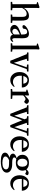

<svg xmlns="http://www.w3.org/2000/svg" viewBox="1895 -2662 1016 4847"><g transform="rotate(90 2403.5 -238.0)"><path d="M27.3 0V-36.6L85 -43.9V-652.8L35.2 -664.6V-686L157.7 -726.1L183.1 -717.8Q179.2 -681.6 179.2 -640.6V-329.1Q215.3 -393.6 266.6 -427Q317.9 -460.4 381.3 -460.4Q410.2 -460.4 431.4 -450.9Q452.6 -441.4 465.6 -424.8Q478.5 -408.2 486.3 -382.1Q494.1 -356 496.8 -327.1Q499.5 -298.3 499.5 -259.8Q499.5 -114.7 498.5 -43.9L557.1 -36.6V0H346.7V-36.6L403.8 -43.9Q405.3 -273.9 405.3 -278.8Q405.3 -303.2 403.8 -320.6Q402.3 -337.9 397.7 -354.5Q393.1 -371.1 384.8 -380.9Q376.5 -390.6 362.8 -396.7Q349.1 -402.8 329.6 -402.8Q235.4 -402.8 179.2 -287.1V-44.4L238.3 -36.6V0Z M731 11.2Q679.7 11.2 644.3 -18.6Q608.9 -48.3 608.9 -91.8Q608.9 -168.9 730 -217.3L851.1 -265.6V-283.2Q851.1 -357.9 836.2 -386.7Q821.3 -415.5 782.7 -415.5Q746.6 -415.5 726.6 -394.8Q706.5 -374 706.5 -336.4Q706.5 -318.4 691.7 -307.6Q676.8 -296.9 651.4 -296.9Q614.3 -296.9 614.3 -329.1Q614.3 -354 649.9 -385.5Q685.5 -417 736.3 -438.7Q787.1 -460.4 827.1 -460.4Q893.1 -460.4 919.2 -423.3Q945.3 -386.2 945.3 -291.5Q945.3 -259.8 942.9 -106.9Q942.4 -78.6 950.7 -58.3Q959 -38.1 976.1 -38.1Q984.9 -38.1 997.6 -45.4Q1010.3 -52.7 1021 -64.5L1039.6 -52.2Q1026.9 -21 1002.4 -4.9Q978 11.2 945.3 11.2Q911.6 11.2 887 -4.9Q862.3 -21 853.5 -54.7Q804.2 11.2 731 11.2ZM706.5 -106.9Q706.5 -78.6 725.3 -59.8Q744.1 -41 772.5 -41Q814.5 -41 849.1 -82Q848.6 -86.4 848.6 -95.7Q849.6 -140.1 850.6 -229L810.1 -211.4Q706.5 -166.5 706.5 -106.9Z M1072.3 0V-36.6L1130.4 -43.9V-652.3L1080.1 -664.6V-686L1203.1 -726.1L1228.5 -717.8Q1225.1 -678.7 1225.1 -640.6V-43.9L1283.2 -36.6V0Z M1513.7 11.2 1346.2 -406.2 1303.7 -412.1V-448.7H1515.6V-412.1L1461.9 -405.8L1564.9 -79.6L1678.2 -403.8L1608.4 -412.1V-448.7H1784.7V-412.1L1724.1 -404.8L1572.3 11.2Z M2002.4 11.2Q1913.6 11.2 1856 -55.2Q1798.3 -121.6 1798.3 -225.1Q1798.3 -328.6 1855.5 -394.5Q1912.6 -460.4 2003.9 -460.4Q2085 -460.4 2137 -410.2Q2189 -359.9 2189 -280.3H1892.1Q1890.6 -263.7 1890.6 -246.1Q1890.6 -152.3 1935.5 -104.2Q1980.5 -56.2 2046.9 -56.2Q2103 -56.2 2160.6 -98.6L2175.3 -84.5Q2104.5 11.2 2002.4 11.2ZM1999.5 -421.9Q1960 -421.9 1934.8 -393.6Q1909.7 -365.2 1898.4 -318.4H2092.3Q2086.4 -367.7 2062 -394.8Q2037.6 -421.9 1999.5 -421.9Z M2227.1 0V-36.6L2293 -44.4V-386.7L2243.2 -398.9V-419.9L2366.2 -460.4L2391.6 -451.7Q2387.7 -415 2387.7 -374V-353.5Q2452.1 -418.9 2487.3 -444.8Q2509.8 -460.4 2528.3 -460.4Q2551.3 -460.4 2576.2 -442.4Q2601.1 -424.3 2601.1 -404.8Q2601.1 -388.7 2582.5 -365Q2564 -341.3 2548.8 -341.3Q2537.6 -341.3 2525.9 -352.1Q2502 -373.5 2481.9 -373.5Q2442.4 -373.5 2387.7 -314.5V-45.4L2475.1 -36.6V0Z M2853 11.2 2688.5 -405.8 2637.2 -412.1V-448.7H2857.4V-412.1L2799.8 -405.3L2900.4 -90.3L2990.2 -350.1L2967.3 -405.8L2913.1 -412.1V-448.7H3134.3V-412.1L3079.1 -405.3L3187 -91.8L3290 -402.8L3216.3 -412.1V-448.7H3406.7V-412.1L3338.4 -403.3L3189 11.2H3139.6L3015.1 -290L2901.9 11.2Z M3625 11.2Q3536.1 11.2 3478.5 -55.2Q3420.9 -121.6 3420.9 -225.1Q3420.9 -328.6 3478 -394.5Q3535.2 -460.4 3626.5 -460.4Q3707.5 -460.4 3759.5 -410.2Q3811.5 -359.9 3811.5 -280.3H3514.6Q3513.2 -263.7 3513.2 -246.1Q3513.2 -152.3 3558.1 -104.2Q3603 -56.2 3669.4 -56.2Q3725.6 -56.2 3783.2 -98.6L3797.9 -84.5Q3727.1 11.2 3625 11.2ZM3622.1 -421.9Q3582.5 -421.9 3557.4 -393.6Q3532.2 -365.2 3521 -318.4H3714.8Q3709 -367.7 3684.6 -394.8Q3660.2 -421.9 3622.1 -421.9Z M4084 -129.4Q4036.1 -129.4 3996.6 -141.6Q3953.6 -118.7 3953.6 -89.8Q3953.6 -64.9 3985.6 -51Q4017.6 -37.1 4082.5 -37.1H4125Q4222.2 -37.1 4280 0.2Q4337.9 37.6 4337.9 99.6Q4337.9 169.9 4261.5 210Q4185.1 250 4049.3 250Q3945.3 250 3889.4 223.1Q3833.5 196.3 3833 145Q3833 106.4 3866.2 77.1Q3899.4 47.9 3959.5 31.2Q3908.7 20 3883.3 -2.2Q3857.9 -24.4 3857.9 -55.2Q3857.4 -87.4 3887 -111.6Q3916.5 -135.7 3974.6 -150.4Q3931.6 -170.4 3909.4 -207Q3887.2 -243.7 3887.2 -293Q3887.2 -371.1 3942.1 -415.8Q3997.1 -460.4 4092.3 -460.4Q4204.1 -460.4 4255.9 -396Q4278.3 -423.3 4299.1 -438Q4319.8 -452.6 4344.7 -452.6Q4368.2 -452.6 4388.7 -439.5Q4401.4 -431.2 4401.4 -419.9Q4401.4 -407.7 4388.9 -387.7Q4376.5 -367.7 4364.7 -367.7Q4353.5 -367.7 4344.7 -376Q4338.4 -381.8 4325.4 -387Q4312.5 -392.1 4304.2 -392.1Q4289.6 -392.1 4272 -370.6Q4288.1 -338.4 4288.1 -297.9Q4288.1 -223.1 4232.9 -176.3Q4177.7 -129.4 4084 -129.4ZM4089.8 -168.9Q4135.7 -168.9 4162.1 -202.4Q4188.5 -235.8 4188.5 -293Q4188.5 -351.1 4162.1 -386Q4135.7 -420.9 4089.8 -420.9Q4043 -420.9 4014.9 -386.2Q3986.8 -351.6 3986.8 -293Q3986.8 -236.3 4014.9 -202.6Q4043 -168.9 4089.8 -168.9ZM3929.7 132.8Q3929.7 168.9 3973.4 189.7Q4017.1 210.4 4089.4 210.4Q4165.5 210.4 4210.4 186.5Q4255.4 162.6 4255.4 119.1Q4255.4 82.5 4221.4 62.3Q4187.5 42 4120.6 42H4078.6Q4050.8 42 4026.4 40.5Q3929.7 80.1 3929.7 132.8Z M4607.9 11.2Q4519 11.2 4461.4 -55.2Q4403.8 -121.6 4403.8 -225.1Q4403.8 -328.6 4460.9 -394.5Q4518.1 -460.4 4609.4 -460.4Q4690.4 -460.4 4742.4 -410.2Q4794.4 -359.9 4794.4 -280.3H4497.6Q4496.1 -263.7 4496.1 -246.1Q4496.1 -152.3 4541 -104.2Q4585.9 -56.2 4652.3 -56.2Q4708.5 -56.2 4766.1 -98.6L4780.8 -84.5Q4710 11.2 4607.9 11.2ZM4605 -421.9Q4565.4 -421.9 4540.3 -393.6Q4515.1 -365.2 4503.9 -318.4H4697.8Q4691.9 -367.7 4667.5 -394.8Q4643.1 -421.9 4605 -421.9Z"/></g></svg>

Font: Elstob 8pt Medium
Style: Regular
Weight: 500
Designer: Peter S. Baker
Version: Version 1.015